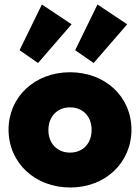

<svg xmlns="http://www.w3.org/2000/svg" viewBox="-20 -822 622 853"><path d="M292 11C448 11 564 -99 564 -246C564 -392 448 -501 291 -501C134 -501 18 -391 18 -246C18 -99 135 11 292 11ZM67 -599 149 -542 298 -714 166 -802ZM195 -244C195 -304 234 -345 291 -345C348 -345 387 -305 387 -245C387 -185 349 -144 291 -144C234 -144 195 -185 195 -244ZM314 -599 396 -542 545 -714 413 -802Z"/></svg>

Font: MV Cash ExtraBold
Style: Regular
Weight: 800
Designer: Rodrigo Fuenzalida
Foundry: fragTYPE
Version: Version 1.100;Glyphs 3.1.2 (3151)